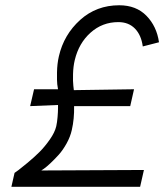

<svg xmlns="http://www.w3.org/2000/svg" viewBox="-20 -720 647 740"><path d="M23.9 0 36.1 -53.7Q42 -57.6 51.5 -64.7Q61 -71.8 86.4 -92.8Q111.8 -113.8 132.3 -134.3Q152.8 -154.8 172.1 -182.4Q191.4 -210 196.8 -233.4Q200.2 -248.5 201.9 -269Q203.6 -289.6 203.6 -302.7V-315.4L96.2 -311L111.3 -376H203.6Q202.1 -382.8 200.7 -395Q199.2 -407.2 199.7 -440.7Q200.2 -474.1 207 -503.4Q226.1 -586.4 288.8 -643.1Q351.6 -699.7 439.5 -699.7Q504.9 -699.7 544.4 -659.2Q584 -618.7 592.8 -557.1L530.3 -541Q524.4 -585 500 -609.9Q475.6 -634.8 436 -634.8Q374.5 -634.8 329.1 -594.2Q283.7 -553.7 268.1 -488.3Q262.2 -463.4 261.5 -434.6Q260.7 -405.8 262.7 -389.2L264.6 -372.6L496.6 -376L481.9 -311H265.6Q266.6 -261.7 256.8 -219.2Q251 -192.9 236.6 -167Q222.2 -141.1 206.1 -123.3Q189.9 -105.5 174.6 -91.1Q159.2 -76.7 149.4 -69.8L139.2 -63L534.7 -64.9L520 0Z"/></svg>

Font: HK Grotesk Italic
Style: Regular
Weight: 400
Italic angle: -13°
Designer: Alfredo Marco Pradil and Stefan Peev
Foundry: Hanken Design Co.
Version: Version 1.000;PS 001.000;hotconv 1.0.88;makeotf.lib2.5.64775